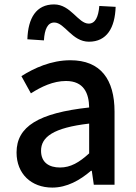

<svg xmlns="http://www.w3.org/2000/svg" viewBox="-20 -815 615 870"><path d="M217 35C283 35 342 2 392 -41H396L405 22H499V-309C499 -455 436 -542 299 -542C211 -542 134 -506 77 -470L120 -392C167 -422 221 -448 279 -448C360 -448 383 -392 384 -328C155 -303 55 -242 55 -124C55 -27 122 35 217 35ZM104 -637 179 -632C182 -683 196 -713 226 -713C273 -713 306 -626 383 -626C464 -626 501 -689 504 -784L430 -788C426 -739 412 -708 382 -708C334 -708 301 -795 225 -795C144 -795 107 -733 104 -637ZM166 -132C166 -194 221 -236 384 -255V-120C339 -79 300 -56 252 -56C203 -56 166 -78 166 -132Z"/></svg>

Font: コーポレート・ロゴ ver3 Medium
Style: Regular
Weight: 500
Designer: [KANA_main] LOGOTYPE.JP [Source Han Sans] Ryoko NISHIZUKA 西塚涼子 (kana, bopomofo & ideographs); Paul D. Hunt (Latin, Greek
Version: Version 12.001;FEAKit 1.0